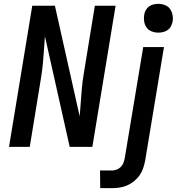

<svg xmlns="http://www.w3.org/2000/svg" viewBox="-20 -765 940 1000"><path d="M27 0 148 -735H266L395 -159Q398 -194 400.5 -229.5Q403 -265 406 -300Q409 -335 414.5 -370.5Q420 -406 426 -441L474 -735H582L461 0H343L214 -576Q211 -541 209 -505.5Q207 -470 203.5 -435Q200 -400 194.5 -364.5Q189 -329 183 -294L135 0ZM502 215 501 123H563Q576 123 588.5 118Q601 113 610 103.5Q619 94 623.5 81.5Q628 69 630 57L726 -520H834L736 72Q732 92 725.5 111.5Q719 131 707 148Q695 165 678.5 178.5Q662 192 642.5 200.5Q623 209 603 212Q583 215 564 215ZM804 -595Q787 -595 770 -601.5Q753 -608 743.5 -621.5Q734 -635 731 -652.5Q728 -670 731 -688Q733 -701 739.5 -712.5Q746 -724 756.5 -731.5Q767 -739 779.5 -742Q792 -745 805 -745Q822 -745 839 -738.5Q856 -732 865.5 -718.5Q875 -705 878.5 -687.5Q882 -670 879 -652Q876 -639 870 -627.5Q864 -616 853 -608.5Q842 -601 829.5 -598Q817 -595 804 -595Z"/></svg>

Font: Iosevka Aile Semibold Oblique
Style: Regular
Weight: 600
Italic angle: -9°
Designer: Belleve Invis
Foundry: Belleve Invis
Version: Version 31.1.0; ttfautohint (v1.8.4)